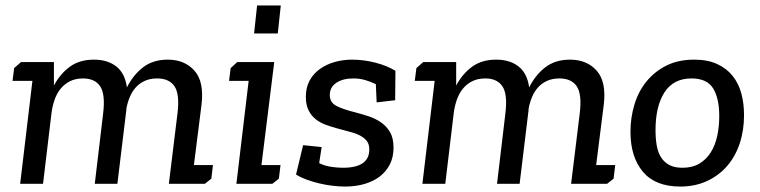

<svg xmlns="http://www.w3.org/2000/svg" viewBox="-20 -675 2790 705"><path d="M57 -447H178V-361Q201 -404 236.5 -430Q272 -456 325 -456Q375 -456 407 -431Q439 -406 446 -354Q469 -400 505.5 -428Q542 -456 596 -456Q658 -456 694 -415.5Q730 -375 720 -291L692 -69H762L756 -19L732 0H600L632 -261Q640 -330 620.5 -358.5Q601 -387 557 -387Q531 -387 511.5 -378Q492 -369 478.5 -354Q465 -339 456.5 -318.5Q448 -298 444 -276V-272L411 0H328L359 -261Q367 -330 347.5 -358.5Q328 -387 285 -387Q257 -387 236.5 -376.5Q216 -366 202 -348.5Q188 -331 180 -307.5Q172 -284 169 -259L138 0H54L99 -378H26L32 -425Z M827 -425 851 -447H987L940 -69H1010L1004 -19L980 0H848L893 -378H821ZM924 -655H1011L1000 -552H913Z M1239 -59Q1336 -59 1336 -126Q1336 -145 1327.5 -156.5Q1319 -168 1303.5 -176.5Q1288 -185 1266.5 -190.5Q1245 -196 1220 -203Q1198 -209 1177 -216.5Q1156 -224 1139.5 -237Q1123 -250 1113 -270Q1103 -290 1103 -319Q1103 -354 1117 -379.5Q1131 -405 1155 -422Q1179 -439 1209.5 -447.5Q1240 -456 1273 -456Q1315 -456 1358 -445Q1401 -434 1432 -415L1431 -307L1363 -299L1360 -366Q1341 -375 1321 -381Q1301 -387 1277 -387Q1239 -387 1215 -371Q1191 -355 1191 -326Q1191 -299 1214.5 -286.5Q1238 -274 1286 -262Q1309 -256 1333.5 -248Q1358 -240 1378.5 -226Q1399 -212 1412 -190Q1425 -168 1425 -133Q1425 -98 1411.5 -71.5Q1398 -45 1374.5 -27Q1351 -9 1318.5 0.5Q1286 10 1247 10Q1225 10 1200 7Q1175 4 1150.5 -2Q1126 -8 1104.5 -16Q1083 -24 1067 -34L1093 -142L1161 -135L1152 -76Q1172 -66 1195.5 -62.5Q1219 -59 1239 -59Z M1534 -447H1655V-361Q1678 -404 1713.5 -430Q1749 -456 1802 -456Q1852 -456 1884 -431Q1916 -406 1923 -354Q1946 -400 1982.5 -428Q2019 -456 2073 -456Q2135 -456 2171 -415.5Q2207 -375 2197 -291L2169 -69H2239L2233 -19L2209 0H2077L2109 -261Q2117 -330 2097.5 -358.5Q2078 -387 2034 -387Q2008 -387 1988.5 -378Q1969 -369 1955.5 -354Q1942 -339 1933.5 -318.5Q1925 -298 1921 -276V-272L1888 0H1805L1836 -261Q1844 -330 1824.5 -358.5Q1805 -387 1762 -387Q1734 -387 1713.5 -376.5Q1693 -366 1679 -348.5Q1665 -331 1657 -307.5Q1649 -284 1646 -259L1615 0H1531L1576 -378H1503L1509 -425Z M2295 -191Q2295 -243 2309.5 -291Q2324 -339 2353.5 -375.5Q2383 -412 2426.5 -434Q2470 -456 2529 -456Q2578 -456 2613 -440Q2648 -424 2670 -396.5Q2692 -369 2702 -332Q2712 -295 2712 -252Q2712 -196 2696 -148Q2680 -100 2649.5 -65Q2619 -30 2575.5 -10Q2532 10 2478 10Q2386 10 2340.5 -44.5Q2295 -99 2295 -191ZM2387 -197Q2387 -166 2391.5 -140.5Q2396 -115 2407.5 -97Q2419 -79 2438 -69Q2457 -59 2486 -59Q2522 -59 2547.5 -74Q2573 -89 2589.5 -115Q2606 -141 2613.5 -175.5Q2621 -210 2621 -249Q2621 -314 2598.5 -350.5Q2576 -387 2519 -387Q2453 -387 2420 -336Q2387 -285 2387 -197Z"/></svg>

Font: Zilla Slab Medium
Style: Regular
Weight: 500
Designer: Typotheque.com
Foundry: Typotheque type foundry
Version: Version 1.1; 2017